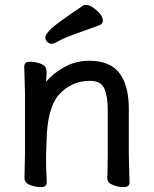

<svg xmlns="http://www.w3.org/2000/svg" viewBox="-20 -743 628 784"><path d="M418 -17 419 -44 420 -115V-293Q420 -350 406 -381.5Q392 -413 348 -413Q273 -413 222.5 -358.5Q172 -304 170 -162Q169 -129 168 -105V-89Q168 -59 171 1Q171 21 147.5 21Q124 21 102 12Q80 3 80 -17L82 -115V-364L79 -471Q79 -491 102.5 -491Q126 -491 148 -482Q170 -473 170 -453V-439Q169 -425 168 -409Q197 -444 243.5 -469.5Q290 -495 344 -495Q442 -495 479 -427Q506 -379 506 -297V-105L509 1Q509 21 485.5 21Q462 21 440 12Q418 3 418 -16ZM400 -659Q400 -645 386 -640Q337 -622 289 -605Q241 -588 220.5 -576Q200 -564 190.5 -564Q181 -564 173 -572Q165 -580 165 -590.5Q165 -601 186 -623Q207 -645 319 -720Q323 -723 333.5 -723Q344 -723 360 -712Q400 -684 400 -659Z"/></svg>

Font: LXGW ZhenKai
Style: Regular
Weight: 400
Designer: LXGW / Fontworks Inc.
Foundry: LXGW / Fontworks Inc.
Version: Version 0.800;June 8, 2025